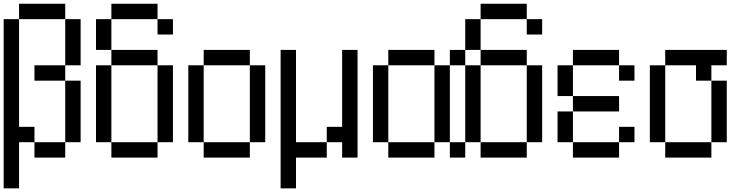

<svg xmlns="http://www.w3.org/2000/svg" viewBox="-20 -937 4040 1040"><path d="M0 83.3V-833.3H83.3V-250H166.7V-166.7H83.3V83.3ZM83.3 -916.7H333.3V-833.3H83.3ZM166.7 -166.7H333.3V-83.3H166.7ZM166.7 -500V-583.3H333.3V-500ZM333.3 -166.7V-500H416.7V-166.7ZM333.3 -583.3V-833.3H416.7V-583.3Z M500 -166.7V-583.3H583.3V-166.7ZM583.3 -916.7H833.3V-833.3H583.3ZM500 -833.3H583.3V-666.7H500ZM583.3 -166.7H833.3V-83.3H583.3ZM583.3 -583.3V-666.7H833.3V-583.3ZM833.3 -166.7V-583.3H916.7V-166.7ZM833.3 -833.3H916.7V-750H833.3Z M1000 -166.7V-583.3H1083.3V-166.7ZM1333.3 -166.7V-83.3H1083.3V-166.7ZM1333.3 -583.3H1416.7V-166.7H1333.3ZM1333.3 -666.7V-583.3H1083.3V-666.7Z M1500 83.3V-666.7H1583.3V-166.7H1750V-83.3H1583.3V83.3ZM1750 -166.7V-250H1833.3V-666.7H1916.7V-83.3H1833.3V-166.7Z M2000 -166.7V-583.3H2083.3V-166.7ZM2083.3 -166.7H2333.3V-83.3H2083.3ZM2083.3 -583.3V-666.7H2333.3V-583.3ZM2333.3 -166.7V-583.3H2416.7V-166.7ZM2416.7 -166.7H2500V-83.3H2416.7ZM2416.7 -583.3V-666.7H2500V-583.3Z M2500 -166.7V-583.3H2583.3V-166.7ZM2583.3 -916.7H2833.3V-833.3H2583.3ZM2500 -833.3H2583.3V-666.7H2500ZM2583.3 -166.7H2833.3V-83.3H2583.3ZM2583.3 -583.3V-666.7H2833.3V-583.3ZM2833.3 -166.7V-583.3H2916.7V-166.7ZM2833.3 -833.3H2916.7V-750H2833.3Z M3000 -166.7V-333.3H3083.3V-166.7ZM3000 -416.7V-583.3H3083.3V-416.7ZM3083.3 -166.7H3333.3V-83.3H3083.3ZM3083.3 -416.7H3333.3V-333.3H3083.3ZM3083.3 -583.3V-666.7H3333.3V-583.3ZM3333.3 -166.7V-250H3416.7V-166.7ZM3333.3 -583.3H3416.7V-500H3333.3Z M3500 -166.7V-583.3H3583.3V-166.7ZM3583.3 -166.7H3833.3V-83.3H3583.3ZM3583.3 -583.3V-666.7H3916.7V-583.3H3833.3V-500H3750V-583.3ZM3833.3 -166.7V-500H3916.7V-166.7Z"/></svg>

Font: GalmuriMono11 Regular
Style: Regular
Weight: 400
Designer: Lee Minseo (quiple)
Version: Version 2.399;hotconv 1.1.1;makeotfexe 2.6.0 DEVELOPMENT